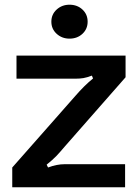

<svg xmlns="http://www.w3.org/2000/svg" viewBox="-20 -795 588 815"><path d="M32 0V-84L300 -388Q337 -431 375 -462L370 -474Q349 -466 334 -463.5Q319 -461 300 -461H50V-559H513V-467L254 -172Q233 -147 218.5 -132Q204 -117 178 -96L184 -84Q221 -98 254 -98H511V0ZM198 -703Q198 -734 220.5 -754.5Q243 -775 275 -775Q308 -775 330 -754.5Q352 -734 352 -703Q352 -672 330 -651.5Q308 -631 275 -631Q243 -631 220.5 -651.5Q198 -672 198 -703Z"/></svg>

Font: Open Sauce Sans SemiBold
Style: Regular
Weight: 600
Designer: Alfredo Marco Pradil
Foundry: Creative Sauce Fz LLC
Version: Version 1.477